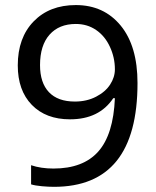

<svg xmlns="http://www.w3.org/2000/svg" viewBox="-20 -722 612 754"><path d="M102.1 2V-73.2Q140.6 -60.1 189.9 -60.1Q306.6 -60.1 366 -127Q425.3 -193.8 431.2 -336.4H424.8Q369.6 -253.4 254.9 -253.4Q160.2 -253.4 105 -310.1Q49.8 -366.7 49.8 -465.3Q49.8 -573.7 112.1 -637.9Q174.3 -702.1 277.8 -702.1Q387.7 -702.1 453.9 -621.6Q520 -541 520 -396Q520 -191.9 438 -90.1Q356 11.7 191.9 11.7Q170.9 11.7 144 9.3Q117.2 6.8 102.1 2ZM137.2 -466.3Q137.2 -397 172.1 -360.1Q207 -323.2 273.9 -323.2Q320.8 -323.2 357.4 -342.3Q394 -361.3 412.6 -390.1Q431.2 -418.9 431.2 -449.7Q431.2 -496.1 411.6 -538.3Q392.1 -580.6 357.4 -604.2Q322.8 -627.9 277.8 -627.9Q211.9 -627.9 174.6 -585.9Q137.2 -543.9 137.2 -466.3Z"/></svg>

Font: Noto Sans Kannada
Style: Regular
Weight: 400
Designer: Monotype Design team
Foundry: Monotype Imaging Inc.
Version: Version 1.00